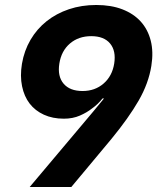

<svg xmlns="http://www.w3.org/2000/svg" viewBox="-20 -750 640 770"><path d="M366 -730Q426 -730 471 -712.5Q516 -695 544.5 -663.5Q573 -632 584.5 -587Q596 -542 587 -486Q576 -416 536 -346.5Q496 -277 427 -193L266 0H99L302 -241Q336 -281 355 -304Q374 -327 383 -338Q394 -351 397 -355H391Q373 -332 349 -315Q329 -299 300.5 -286.5Q272 -274 236 -274Q191 -274 156 -290Q121 -306 99 -334.5Q77 -363 68.5 -404Q60 -445 68 -494Q77 -547 102.5 -590.5Q128 -634 167 -665Q206 -696 256.5 -713Q307 -730 366 -730ZM218 -495Q210 -444 235 -414.5Q260 -385 311 -385Q361 -385 395.5 -415Q430 -445 438 -495Q446 -546 421.5 -575.5Q397 -605 346 -605Q295 -605 260.5 -575.5Q226 -546 218 -495Z"/></svg>

Font: JetBrains Mono ExtraBold
Style: Italic
Weight: 800
Designer: Philipp Nurullin, Konstantin Bulenkov
Foundry: JetBrains
Version: Version 1.000; ttfautohint (v1.8.3)